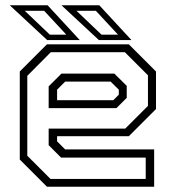

<svg xmlns="http://www.w3.org/2000/svg" viewBox="-20 -708 666 728"><path d="M468.5 -540 571.5 -437V-294.5L468.5 -191.5H196.5V-172L227 -141.5H564.5V0H158L55 -103V-437L158 -540ZM413.5 -429 460.5 -382.5V-337L421.5 -298H164.5V-380.5L213 -429ZM453.5 -510H172.5L83.5 -420.5V-117.5L171.5 -29.5H532.5V-110.5H211.5L164.5 -157.5V-220.5H455L541 -306.5V-422.5ZM399.5 -398.5H227L196.5 -368V-328H409.5L430.5 -349V-368ZM478.5 -556H355L213 -688H356.5ZM427.5 -576.5 343.5 -667H270L365 -576.5ZM282.5 -556H159L17 -688H160.5ZM231.5 -576.5 147.5 -667H74L169 -576.5Z"/></svg>

Font: Tourney Thin Light
Style: Regular
Weight: 300
Version: Version 1.015